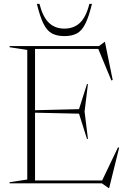

<svg xmlns="http://www.w3.org/2000/svg" viewBox="-20 -955 664 1000"><path d="M30 0V-6L122 -20V-695L30 -709V-715H495.5L524.5 -736.5H526.5L567 -538.5L560 -536L492 -700H162.5V-381L391.5 -386.5L433 -517H438L420.5 -374L438 -231.5H433L391.5 -363L162.5 -368V-15H512L594.5 -187.5L600.5 -185.5L548.5 24.5H545.5L511 0ZM315.5 -806Q364.5 -806 396.5 -836.2Q428.5 -866.5 445.5 -935H459Q442.5 -867 424.2 -830.8Q406 -794.5 380.2 -780.8Q354.5 -767 315.5 -767Q276.5 -767 250.8 -780.8Q225 -794.5 206.8 -830.8Q188.5 -867 172 -935H185.5Q203 -866.5 234.8 -836.2Q266.5 -806 315.5 -806Z"/></svg>

Font: Newsreader Display ExtraLight
Style: Regular
Weight: 275
Designer: Hugues Gentile
Foundry: Production Type
Version: Version 1.002